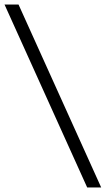

<svg xmlns="http://www.w3.org/2000/svg" viewBox="-50 -727 468 850"><path d="M398 103H336L-30 -707H32Z"/></svg>

Font: Hind Mysuru Light
Style: Regular
Weight: 300
Designer: Manushi Parikh, Hitesh Malaviya
Foundry: Indian Type Foundry
Version: Version 0.703;PS 1.0;hotconv 1.0.86;makeotf.lib2.5.63406